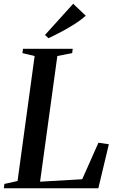

<svg xmlns="http://www.w3.org/2000/svg" viewBox="-34 -1003 622 1023"><path d="M-13.5 0 -10.5 -23 59.5 -38.5 150.5 -704.5 85.5 -720 88.5 -743H353.5L350.5 -720L271.5 -704.5L179.5 -35L404 -48L490.5 -242.5L546 -234.5L490 0ZM224.5 -799.5 205.5 -816.5 356 -983 423 -919Q397.5 -896.5 364.2 -875.2Q331 -854 294.8 -834.8Q258.5 -815.5 224.5 -799.5Z"/></svg>

Font: Merriweather 120pt Medium
Style: Italic
Weight: 500
Italic angle: -7.8°
Version: Version 2.101